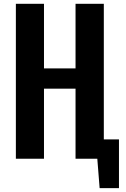

<svg xmlns="http://www.w3.org/2000/svg" viewBox="-20 -830 660 1004"><path d="M63 0V-810.1H210V-472.2H375V-810.1H522.9V-101.1H602.1V153.8H501L488.8 0H375V-366.2H210V0Z"/></svg>

Font: Oswald Medium
Style: Regular
Weight: 500
Designer: Vernon Adams
Foundry: Vernon Adams
Version: Version 4.103